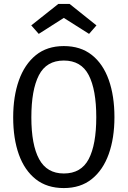

<svg xmlns="http://www.w3.org/2000/svg" viewBox="-20 -954 655 986"><path d="M567.7 -352.3Q567.7 -245.1 538.5 -163.1Q509.2 -81 451.5 -34.6Q393.8 11.8 307.7 11.8Q221.5 11.8 163.8 -33.6Q106.2 -79 76.9 -160.5Q47.7 -242.1 47.7 -351.3Q47.7 -458.5 76.9 -541Q106.2 -623.6 163.8 -670.5Q221.5 -717.4 307.7 -717.4Q393.8 -717.4 451.5 -671.8Q509.2 -626.2 538.5 -543.8Q567.7 -461.5 567.7 -352.3ZM474.4 -352.3Q474.4 -493.3 435.6 -568.2Q396.9 -643.1 307.7 -643.1Q218.5 -643.1 179.7 -567.7Q141 -492.3 141 -351.3Q141 -210.3 181 -136.7Q221 -63.1 307.7 -63.1Q396.9 -63.1 435.6 -137.2Q474.4 -211.3 474.4 -352.3ZM337.4 -933.8 475.4 -823.6 437.4 -780 307.7 -862.1 179 -780 140.5 -823.6 279.5 -933.8Z"/></svg>

Font: FiraCode Nerd Font
Style: Regular
Weight: 400
Designer: Carrois Corporate, Edenspiekermann AG, Nikita Prokopov
Foundry: Carrois Corporate, Edenspiekermann AG, Nikita Prokopov
Version: Version 6.002;Nerd Fonts 2.2.2